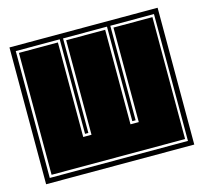

<svg xmlns="http://www.w3.org/2000/svg" viewBox="-79 -583 712 671"><g transform="rotate(-15 277.0 -247.5)"><path d="M9 0V-495H545V0ZM27 -18H527V-477H369V-135H357V-477H198V-135H186V-477H27ZM36 -27V-468H177V-126H207V-468H348V-126H378V-468H519V-27Z"/></g></svg>

Font: Alumni Sans Collegiate One SC
Style: Regular
Weight: 400
Designer: Robert E. Leuschke
Foundry: Robert E. Leuschke
Version: Version 1.100